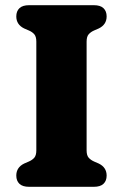

<svg xmlns="http://www.w3.org/2000/svg" viewBox="-20 -720 474 740"><path d="M313.8 -140.6Q313.8 -121.1 321.9 -112Q330.1 -103 342.8 -97.4L360.8 -89.6Q391 -74.8 391 -43.2Q391 -23.2 378.9 -11.6Q366.9 0 341.6 0H92.2Q67 0 54.9 -11.6Q42.8 -23.2 42.8 -43.2Q42.8 -74.8 73 -89.6L91 -97.4Q104.1 -103 112.1 -112Q120 -121.1 120 -140.6V-559.4Q120 -578.9 112.1 -588Q104.1 -597.1 91 -602.6L73 -610.4Q42.8 -625.2 42.8 -656.8Q42.8 -676.8 54.9 -688.4Q67 -700 92.2 -700H341.6Q366.9 -700 378.9 -688.4Q391 -676.8 391 -656.8Q391 -625.2 360.8 -610.4L342.8 -602.6Q330.1 -597.1 321.9 -588Q313.8 -578.9 313.8 -559.4Z"/></svg>

Font: Fraunces SuperSoft 9pt
Style: Regular
Weight: 900
Version: Version 1.000;[b76b70a41]